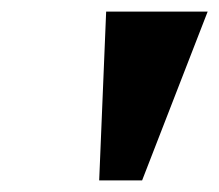

<svg xmlns="http://www.w3.org/2000/svg" viewBox="-20 -734 378 331"><path d="M151 -423 163 -714H338L225 -423Z"/></svg>

Font: Noto Serif Tamil ExtraBold
Style: Italic
Weight: 800
Italic angle: -12°
Designer: Indian Type Foundry, Tom Grace, and the Monotype Design Team
Foundry: Monotype Imaging Inc.
Version: Version 2.003; ttfautohint (v1.8.4.7-5d5b)